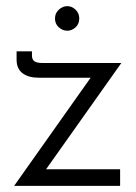

<svg xmlns="http://www.w3.org/2000/svg" viewBox="-20 -605 444 625"><path d="M371 0H26L275 -352H106Q73 -352 53.5 -366.5Q34 -381 34 -411V-438H84V-425Q84 -411 92 -405.5Q100 -400 117 -400H375L130 -54H371ZM159 -545Q159 -562 171.5 -573.5Q184 -585 199 -585Q214 -585 226 -573.5Q238 -562 238 -545Q238 -527 226 -516Q214 -505 199 -505Q184 -505 171.5 -516Q159 -527 159 -545Z"/></svg>

Font: Josefin Sans
Style: Regular
Weight: 400
Designer: Santiago Orozco
Foundry: Typemade
Version: Version 1.0